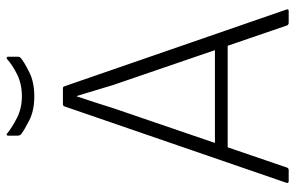

<svg xmlns="http://www.w3.org/2000/svg" viewBox="-170 -688 858 557"><g transform="rotate(-90 258.5 -409.0)"><path d="M13 0Q5 0 7 -6L229 -651Q231 -655 236 -655H281Q286 -655 287 -651L510 -6Q512 0 505 0H471Q467 0 464 -4L291 -509Q283 -535 275 -562Q267 -589 259 -615H258Q249 -589 240.5 -562Q232 -535 223 -507L51 -4Q49 0 44 0ZM100 -177 112 -214H403L415 -177ZM258 -738Q217 -738 188.5 -752.5Q160 -767 147 -777Q144 -781 144 -786V-814Q144 -817 146 -818Q148 -819 150 -817Q167 -803 195 -788.5Q223 -774 258 -774Q294 -774 322 -788Q350 -802 366 -817Q369 -819 371 -818Q373 -817 373 -814V-786Q373 -781 369 -777Q357 -767 328 -752.5Q299 -738 258 -738Z"/></g></svg>

Font: Sofia Sans Semi Condensed ExtraLight
Style: Regular
Weight: 250
Version: Version 4.100